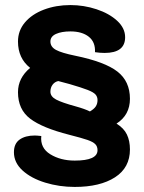

<svg xmlns="http://www.w3.org/2000/svg" viewBox="-20 -729 568 758"><path d="M35 -128Q35 -162 57.5 -178Q80 -194 117 -194Q125 -194 143 -192Q138 -145 178.5 -120Q219 -95 275 -95Q365 -95 365 -136Q365 -151 356 -160Q347 -169 325.5 -176.5Q304 -184 253 -197Q147 -224 99 -260.5Q51 -297 51 -365Q51 -421 99 -461Q51 -499 51 -565Q51 -608 78.5 -640.5Q106 -673 153.5 -691Q201 -709 258 -709Q311 -709 361 -692.5Q411 -676 442.5 -647Q474 -618 474 -582Q474 -520 393 -520Q375 -520 355 -523Q357 -563 330.5 -584Q304 -605 258 -605Q223 -605 201 -595Q179 -585 179 -565Q179 -544 201 -532Q223 -520 277 -509Q394 -485 443.5 -446.5Q493 -408 493 -339Q493 -275 440 -241Q469 -223 481 -198Q493 -173 493 -139Q493 -67 434 -29Q375 9 275 9Q214 9 158.5 -8Q103 -25 69 -56Q35 -87 35 -128ZM365 -334Q365 -347 357 -356Q349 -365 326 -374Q303 -383 255 -397L210 -409Q196 -406 187.5 -394.5Q179 -383 179 -367Q179 -348 201.5 -336Q224 -324 279 -309Q315 -299 335 -289Q352 -299 358.5 -309.5Q365 -320 365 -334Z"/></svg>

Font: K2D ExtraBold
Style: Regular
Weight: 800
Designer: Katatrad Aksorn Co.,Ltd.
Foundry: Cadson Demak Co.,Ltd.
Version: Version 1.000; ttfautohint (v1.6)